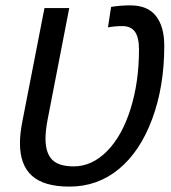

<svg xmlns="http://www.w3.org/2000/svg" viewBox="-20 -689 640 719"><path d="M240.2 9.8Q144.5 9.8 99.6 -30.8Q54.7 -71.3 54.7 -152.8Q54.7 -189 64 -235.4L146.5 -658.7H239.3L158.7 -243.2Q150.4 -200.7 150.4 -169.9Q150.4 -116.7 175 -91.3Q199.7 -65.9 255.9 -65.9Q324.2 -65.9 380.6 -122.8Q437 -179.7 468.8 -280.8Q500.5 -381.8 500.5 -503.4Q500.5 -548.8 485.4 -570.1Q470.2 -591.3 438 -591.3Q409.7 -591.3 384.3 -586.4L396 -663.1Q430.2 -668.9 467.8 -668.9Q533.2 -668.9 564.2 -628.9Q595.2 -588.9 595.2 -517.6Q595.2 -365.7 550 -243.7Q504.9 -121.6 425 -55.9Q345.2 9.8 240.2 9.8Z"/></svg>

Font: Cousine
Style: Italic
Weight: 400
Italic angle: -12°
Monospace: yes
Designer: Steve Matteson
Foundry: Monotype Imaging Inc.
Version: Version 1.21